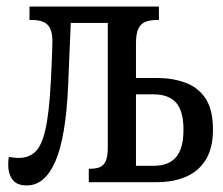

<svg xmlns="http://www.w3.org/2000/svg" viewBox="-20 -556 680 586"><path d="M62 10Q31 10 18 -8Q5 -26 5 -53Q5 -59 5.5 -65Q6 -71 7 -77Q15 -76 22.5 -75Q30 -74 37 -74Q67 -74 87 -92Q107 -110 118.5 -160Q130 -210 135 -305Q136 -326 137 -345.5Q138 -365 138.5 -381.5Q139 -398 139.5 -410.5Q140 -423 140 -430Q140 -464 126 -479.5Q112 -495 77 -495H70V-536H465V-495H458Q440 -495 425.5 -490Q411 -485 403 -470Q395 -455 395 -423V-318H459Q506 -318 545 -304Q584 -290 607 -256Q630 -222 630 -160Q630 -104 608 -68.5Q586 -33 547.5 -16.5Q509 0 459 0H251V-41H256Q272 -41 284 -45.5Q296 -50 302.5 -64Q309 -78 309 -108V-486H196L188 -295Q181 -137 149 -63.5Q117 10 62 10ZM395 -50H449Q495 -50 517.5 -76.5Q540 -103 540 -160Q540 -217 517.5 -242.5Q495 -268 449 -268H395Z"/></svg>

Font: Noto Serif ExtraCondensed
Style: Regular
Weight: 400
Width: 2
Designer: Monotype Design Team
Foundry: Monotype Imaging Inc.
Version: Version 2.013